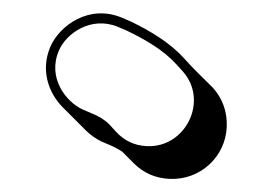

<svg xmlns="http://www.w3.org/2000/svg" viewBox="-20 -765 415 293"><path d="M326 -571C327 -594 320 -614 305 -631C290 -646 274 -661 260 -677C239 -700 209 -718 180 -732L166 -738C116 -759 71 -726 57 -694C41 -657 55 -622 76 -601L111 -566C119 -558 127 -553 135 -549L149 -543C154 -541 161 -537 166 -534L184 -516C199 -501 217 -493 239 -492C286 -490 324 -526 326 -571ZM204 -542C185 -543 170 -550 157 -564L147 -575C139 -583 128 -589 120 -592L106 -598C80 -610 52 -647 70 -688C81 -714 119 -741 160 -724L174 -718C203 -704 230 -688 249 -667L259 -656C299 -611 263 -539 204 -542Z"/></svg>

Font: Blanket
Style: Poster
Weight: 900
Foundry: Cannot Into Space Fonts
Version: Version 0.9